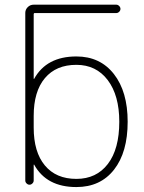

<svg xmlns="http://www.w3.org/2000/svg" viewBox="-20 -794 602 804"><path d="M479.5 -284.2Q479.5 -394.5 431.2 -458.5Q382.8 -522.5 299.8 -522.5Q214.8 -522.5 168 -466.8Q121.1 -411.1 121.1 -308.6V-259.8Q121.1 -157.2 168 -101.1Q214.8 -44.9 299.8 -44.9Q383.8 -44.9 431.6 -107.4Q479.5 -169.9 479.5 -284.2ZM123 -104.5Q123 -105.5 122.1 -105Q121.1 -104.5 121.1 -103.5V-38.1Q121.1 -31.2 115.7 -25.9Q110.4 -20.5 103.5 -20.5Q96.7 -20.5 91.3 -25.9Q85.9 -31.2 85.9 -38.1V-740.2Q85.9 -753.9 96.2 -764.2Q106.4 -774.4 121.1 -774.4H466.8Q473.6 -774.4 479 -769Q484.4 -763.7 484.4 -756.8Q484.4 -750 479 -744.6Q473.6 -739.3 466.8 -739.3H125Q121.1 -739.3 121.1 -734.4V-464.8Q121.1 -463.9 122.1 -463.4Q123 -462.9 123 -463.9Q174.8 -557.6 299.8 -557.6Q399.4 -557.6 457 -483.9Q514.6 -410.2 514.6 -284.2Q514.6 -156.2 457.5 -83.5Q400.4 -10.7 299.8 -10.7Q174.8 -10.7 123 -104.5Z"/></svg>

Font: Gen Jyuu Gothic ExtraLight
Style: Regular
Weight: 100
Designer: [Source Han Sans]
Ryoko NISHIZUKA  (kana & ideographs); Paul D. Hunt (Latin, Greek & Cyrillic); Wenlong ZHANG  (bopomofo
Version: Version 1.002.20150607